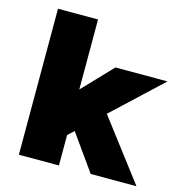

<svg xmlns="http://www.w3.org/2000/svg" viewBox="-109 -840 897 940"><g transform="rotate(15 340.0 -370.0)"><path d="M70 0V-740H273V-385L416 -535H680L434 -305L666 0H434L304 -183L273 -154V0Z"/></g></svg>

Font: Lexend Black
Style: Regular
Weight: 900
Designer: Bonnie Shaver-Troup, Thomas Jockin
Foundry: Lexend
Version: Version 1.007; ttfautohint (v1.8.3)